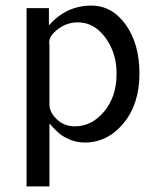

<svg xmlns="http://www.w3.org/2000/svg" viewBox="-20 -501 566 687"><path d="M75 166V-472H155V-410Q217 -481 307 -481Q381 -481 430 -412.5Q479 -344 479 -238Q479 -129 422 -60Q365 9 283 9Q256 9 231.5 -1Q207 -11 194 -22Q181 -33 169 -46L157 -59V166ZM156 -352Q156 -350 156.5 -344Q157 -338 157 -335V-125Q158 -98 184 -73.5Q210 -49 248 -49Q309 -49 353 -102.5Q397 -156 397 -235Q397 -264 393 -284Q381 -342 344.5 -381.5Q308 -421 258 -421Q220 -421 189 -398Q158 -375 156 -352Z"/></svg>

Font: Coval
Style: Light
Weight: 300
Foundry: Context Ltd
Version: Version 001.000